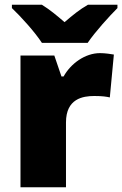

<svg xmlns="http://www.w3.org/2000/svg" viewBox="-20 -786 513 806"><path d="M156 -606H348C379 -652 439 -718 473 -752V-766H349C314 -746 286 -723 251 -693C216 -723 191 -744 156 -766H30V-752C68 -716 126 -652 156 -606ZM400 -563C337 -563 277 -519 247 -465H238L208 -553H66V0H257V-272C257 -372 328 -383 376 -383C411 -383 428 -380 441 -377L458 -557C447 -559 421 -563 400 -563Z"/></svg>

Font: Noto Sans Myanmar UI Black
Style: Regular
Weight: 900
Designer: Monotype Design Team
Foundry: Monotype Imaging Inc.
Version: Version 2.103